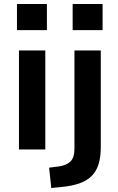

<svg xmlns="http://www.w3.org/2000/svg" viewBox="-20 -749 593 962"><path d="M65 -598V-729H215V-598ZM75 0V-496H207V0ZM344 -598V-729H494V-598ZM237 193 226 91 274 85Q312 80 332.5 60.5Q353 41 353 -3V-496H485V-12Q485 36 474.5 71.5Q464 107 441 131Q418 155 380 169Q342 183 287 188Z"/></svg>

Font: Nunito Sans 9pt
Style: Bold
Weight: 700
Version: Version 3.101;gftools[0.9.27]